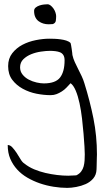

<svg xmlns="http://www.w3.org/2000/svg" viewBox="-20 -451 479 910"><path d="M16.6 236.3Q28.3 236.3 38.6 247.6Q48.8 258.8 58.6 273.4Q68.4 288.1 77.1 303.2Q85.9 318.4 95.7 324.2Q116.2 340.8 142.1 351.6Q168 362.3 195.3 368.7Q222.7 375 250.5 378.4Q278.3 381.8 304.7 381.8Q306.6 381.8 312 381.3Q317.4 380.9 323.2 380.9Q329.1 380.9 334.5 380.4Q339.8 379.9 341.8 379.9Q356.4 373 364.7 361.8Q373 350.6 376.5 337.4Q379.9 324.2 380.9 309.6Q381.8 294.9 381.8 280.3Q381.8 269.5 380.4 243.7Q378.9 217.8 376 183.1Q373 148.4 368.7 110.4Q364.3 72.3 356.9 38.1Q349.6 3.9 338.9 -21.5Q328.1 -46.9 314.5 -56.6Q304.7 -45.9 294.9 -35.6Q285.2 -25.4 272.9 -17.6Q260.7 -9.8 248 -4.9Q235.4 0 219.7 0Q188.5 0 153.3 -6.8Q118.2 -13.7 87.9 -30.3Q57.6 -46.9 38.1 -72.8Q18.6 -98.6 18.6 -137.7Q18.6 -173.8 38.1 -198.7Q57.6 -223.6 86.4 -238.8Q115.2 -253.9 149.4 -260.7Q183.6 -267.6 213.9 -267.6Q223.6 -267.6 237.8 -267.1Q252 -266.6 266.6 -264.6Q281.2 -262.7 293.9 -258.8Q306.6 -254.9 314.5 -247.1Q315.4 -245.1 316.9 -236.8Q318.4 -228.5 319.8 -218.8Q321.3 -209 322.3 -200.2Q323.2 -191.4 323.2 -190.4Q327.1 -172.9 334.5 -156.7Q341.8 -140.6 350.6 -123.5Q359.4 -106.4 367.2 -89.8Q375 -73.2 379.9 -56.6Q406.2 27.3 422.9 110.4Q439.5 193.4 439.5 281.2Q439.5 285.2 439 295.4Q438.5 305.7 438.5 316.9Q438.5 328.1 438 338.4Q437.5 348.6 437.5 352.5Q436.5 377.9 421.9 395Q407.2 412.1 386.2 421.4Q365.2 430.7 341.3 435.1Q317.4 439.5 298.8 439.5Q267.6 439.5 233.9 434.1Q200.2 428.7 168.9 418Q137.7 407.2 109.9 391.1Q82 375 61.5 352.5Q41 330.1 28.8 301.8Q16.6 273.4 16.6 236.3ZM75.2 -131.8Q75.2 -112.3 86.9 -97.7Q98.6 -83 116.2 -73.7Q133.8 -64.5 153.3 -60.1Q172.9 -55.7 187.5 -55.7Q243.2 -55.7 264.6 -83.5Q286.1 -111.3 286.1 -165Q286.1 -180.7 280.3 -189.9Q274.4 -199.2 264.6 -203.1Q254.9 -207 242.2 -208.5Q229.5 -210 216.8 -210Q199.2 -210 174.8 -206.5Q150.4 -203.1 128.4 -194.3Q106.4 -185.5 90.8 -170.4Q75.2 -155.3 75.2 -131.8ZM141.6 -399.4Q141.6 -409.2 149.4 -415.5Q157.2 -421.9 168 -425.3Q178.7 -428.7 189 -429.7Q199.2 -430.7 205.1 -430.7Q212.9 -430.7 220.2 -424.8Q227.5 -418.9 233.4 -410.6Q239.3 -402.3 242.7 -392.1Q246.1 -381.8 246.1 -375Q246.1 -364.3 244.6 -353Q243.2 -341.8 230.5 -336.9Q228.5 -336.9 220.7 -336.4Q212.9 -335.9 210 -335.9Q197.3 -335.9 185.5 -339.4Q173.8 -342.8 163.6 -350.1Q153.3 -357.4 147.5 -369.6Q141.6 -381.8 141.6 -399.4Z"/></svg>

Font: Swanky and Moo Moo
Style: Regular
Weight: 400
Designer: Kimberly Geswein
Foundry: Kimberly Geswein
Version: Version 1.002 2001